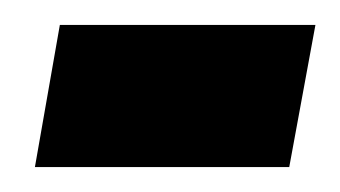

<svg xmlns="http://www.w3.org/2000/svg" viewBox="-20 -314 273 154"><path d="M8 -180H212L233 -294H28Z"/></svg>

Font: Jost* 600 Semi Italic
Style: Italic
Weight: 600
Italic angle: -10°
Version: Version 3.200; ttfautohint (v0.97) -l 8 -r 50 -G 200 -x 14 -